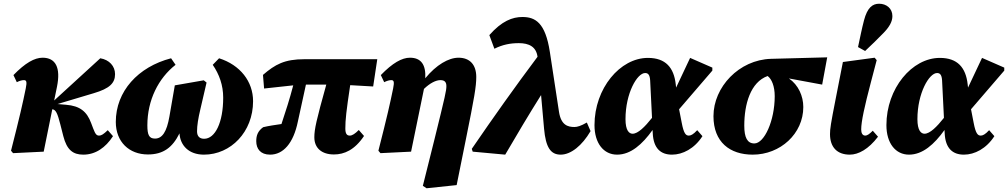

<svg xmlns="http://www.w3.org/2000/svg" viewBox="-20 -812 5397 1028"><path d="M39 -5 50 8 214 0 260 -227C279 -225 288 -205 303 -146L319 -83C338 -9 371 16 426 16C491 16 545 -21 585 -83L557 -115C535 -94 523 -86 511 -86C498 -86 491 -92 479 -124L468 -153C445 -215 408 -245 334 -251L288 -255L482 -313C567 -338 596 -367 596 -415C596 -458 565 -492 517 -500L270 -274L285 -347C306 -450 278 -503 208 -503C165 -503 115 -475 52 -410L70 -372C84 -379 97 -383 108 -383C122 -383 125 -374 118 -339C102 -260 86 -189 39 -5Z M772 15C855 15 904 -23 941 -98C945 -33 991 16 1072 16C1216 16 1335 -106 1335 -270C1335 -376 1266 -464 1153 -500L1119 -465C1154 -414 1175 -356 1175 -289C1175 -156 1132 -69 1073 -69C1049 -69 1035 -82 1035 -109C1035 -139 1041 -178 1053 -228L1086 -370L1071 -382L916 -355L887 -188C873 -107 849 -70 810 -70C778 -70 769 -90 769 -141C769 -276 828 -393 920 -465L896 -500C719 -454 600 -323 600 -159C600 -53 671 15 772 15Z M1394 -338 1550 -355C1531 -282 1509 -214 1487 -148C1453 -143 1418 -138 1389 -131C1360 -110 1352 -86 1352 -56C1352 -15 1375 16 1426 16C1496 16 1551 -44 1575 -162C1588 -224 1604 -297 1618 -359H1727C1674 -169 1663 -120 1663 -77C1663 -18 1704 15 1768 15C1823 15 1879 -9 1929 -84L1901 -116C1881 -96 1866 -86 1853 -86C1837 -86 1829 -96 1829 -124C1829 -171 1834 -216 1855 -356L1978 -349L2000 -495H1610C1503 -495 1453 -467 1388 -411Z M2006 -5 2017 8 2181 0 2250 -336C2282 -367 2314 -383 2338 -383C2361 -383 2370 -372 2370 -351C2370 -327 2365 -304 2306 -65L2244 183L2264 196L2425 179L2474 -64C2520 -291 2530 -349 2530 -400C2530 -465 2496 -503 2435 -503C2382 -503 2316 -465 2257 -393C2261 -466 2234 -503 2175 -503C2132 -503 2082 -475 2019 -410L2037 -372C2051 -379 2064 -383 2075 -383C2089 -383 2092 -374 2085 -339C2069 -260 2053 -189 2006 -5Z M2982 16C3037 16 3097 -33 3142 -110L3122 -156C3091 -138 3071 -132 3056 -132C3020 -132 2984 -142 2973 -213L2924 -534C2900 -691 2846 -721 2777 -721C2724 -721 2667 -700 2600 -624L2627 -551C2671 -573 2712 -581 2758 -581C2812 -581 2851 -562 2858 -508C2738 -348 2621 -183 2506 -15L2511 0L2685 16C2748 -92 2811 -198 2877 -303L2893 -123C2902 -23 2928 16 2982 16Z M3329 -174C3329 -314 3392 -421 3434 -421C3449 -421 3459 -413 3461 -382L3471 -181C3433 -133 3396 -96 3367 -96C3348 -96 3329 -114 3329 -174ZM3284 16C3357 16 3419 -39 3474 -116L3475 -98C3479 -17 3518 16 3578 16C3635 16 3698 -16 3741 -83L3713 -115C3691 -91 3678 -86 3668 -86C3652 -86 3641 -97 3630 -155L3616 -227L3794 -434V-450L3675 -502L3600 -343L3598 -361C3588 -450 3544 -502 3449 -502C3300 -502 3163 -339 3163 -142C3163 -45 3212 16 3284 16Z M4010 16C4158 16 4281 -96 4281 -239C4281 -297 4255 -357 4204 -392L4382 -359L4409 -505L4108 -497C3937 -492 3800 -346 3800 -190C3800 -51 3888 16 4010 16ZM3965 -139C3965 -254 3998 -372 4090 -405C4112 -389 4128 -350 4128 -297C4128 -165 4072 -44 4019 -44C3981 -44 3965 -76 3965 -139Z M4530 16C4576 16 4630 -13 4681 -80L4653 -112C4635 -94 4623 -86 4613 -86C4598 -86 4591 -99 4591 -119C4591 -161 4609 -243 4643 -372L4674 -490L4663 -503L4493 -480L4454 -281C4428 -149 4424 -122 4424 -94C4424 -24 4462 16 4530 16ZM4574 -560 4612 -539C4647 -572 4678 -602 4710 -635C4742 -668 4758 -696 4758 -726C4758 -767 4726 -792 4687 -792C4652 -792 4624 -772 4606 -703C4595 -661 4584 -607 4574 -560Z M4892 -174C4892 -314 4955 -421 4997 -421C5012 -421 5022 -413 5024 -382L5034 -181C4996 -133 4959 -96 4930 -96C4911 -96 4892 -114 4892 -174ZM4847 16C4920 16 4982 -39 5037 -116L5038 -98C5042 -17 5081 16 5141 16C5198 16 5261 -16 5304 -83L5276 -115C5254 -91 5241 -86 5231 -86C5215 -86 5204 -97 5193 -155L5179 -227L5357 -434V-450L5238 -502L5163 -343L5161 -361C5151 -450 5107 -502 5012 -502C4863 -502 4726 -339 4726 -142C4726 -45 4775 16 4847 16Z"/></svg>

Font: Source Serif Pro Black
Style: Italic
Weight: 900
Italic angle: -12°
Designer: Frank Grießhammer
Foundry: Adobe Systems Incorporated
Version: Version 3.001;hotconv 1.0.111;makeotfexe 2.5.65597